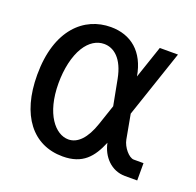

<svg xmlns="http://www.w3.org/2000/svg" viewBox="-105 -670 812 794"><g transform="rotate(20 301.0 -273.5)"><path d="M248 12.2C335.9 12.2 374 -34.2 403.3 -104.5C414.6 -47.4 457.5 0 518.6 0H572.3V-76.2H529.3C508.3 -76.2 478 -111.8 472.2 -143.6L452.6 -250.5L552.7 -546.9H472.7L424.3 -403.8C406.7 -507.3 342.3 -559.1 253.9 -559.1C137.2 -559.1 34.2 -468.8 34.2 -269.5C34.2 -91.8 116.2 12.2 248 12.2ZM246.1 -62C189 -62 128.9 -131.3 128.9 -267.1C128.9 -329.6 141.6 -388.7 166.5 -429.2C189.5 -466.3 219.7 -483.9 251.5 -483.9C294.4 -483.9 336.4 -451.7 352.5 -367.2L374 -254.4L344.2 -166C320.8 -96.7 286.6 -62 246.1 -62Z"/></g></svg>

Font: Hack
Style: Regular
Weight: 400
Monospace: yes
Designer: Christopher Simpkins
Foundry: Christopher Simpkins
Version: Version 2.010